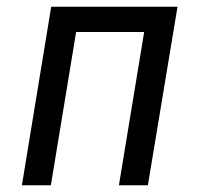

<svg xmlns="http://www.w3.org/2000/svg" viewBox="-20 -550 616 570"><path d="M45 0H131L206 -455H408L333 0H419L507 -530H132Z"/></svg>

Font: Iosevka Sparkle Oblique
Style: Regular
Weight: 400
Italic angle: -9°
Designer: Belleve Invis
Foundry: Belleve Invis
Version: Version 4.5.0; ttfautohint (v1.8.3)